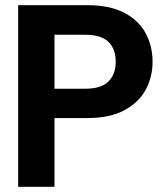

<svg xmlns="http://www.w3.org/2000/svg" viewBox="-20 -720 631 740"><path d="M50 0V-700H317Q402 -700 457.5 -671.5Q513 -643 540.5 -593.5Q568 -544 568 -482Q568 -424 542 -375Q516 -326 460 -295.5Q404 -265 317 -265H190V0ZM190 -378H308Q370 -378 398 -406Q426 -434 426 -482Q426 -531 398 -558.5Q370 -586 308 -586H190Z"/></svg>

Font: DM Sans 9pt 36pt ExtraBold
Style: Regular
Weight: 800
Version: Version 4.004;gftools[0.9.30]